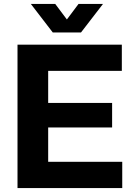

<svg xmlns="http://www.w3.org/2000/svg" viewBox="-20 -956 676 976"><path d="M69 -729H599.3V-595.9H191.7L224.9 -629V-100.3L191.7 -133.4H601.4V0H69ZM191.7 -432.7H549.9V-308H191.7ZM136.7 -936.1H260.7L320 -857L379.3 -936.1H503.6L391.7 -790.9H248.3Z"/></svg>

Font: Mona Sans VF XLt
Style: Regular
Weight: 200
Designer: Deni Anggara
Foundry: GitHub
Version: Version 2.000;Glyphs 3.2.3 (3260)